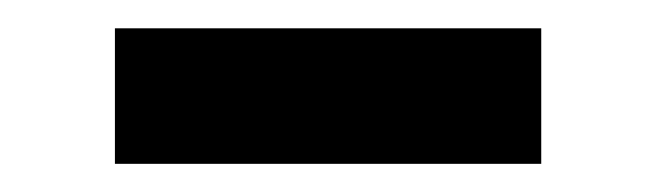

<svg xmlns="http://www.w3.org/2000/svg" viewBox="-20 -738 468 137"><path d="M62 -621.1V-717.8H366.2V-621.1Z"/></svg>

Font: Rawline ExtraBold
Style: Regular
Weight: 800
Designer: Matt McInerney, Pablo Impallari, Rodrigo Fuenzalida
Foundry: Matt McInerney, Pablo Impallari, Rodrigo Fuenzalida
Version: Version 4.020;PS 004.020;hotconv 1.0.88;makeotf.lib2.5.64775